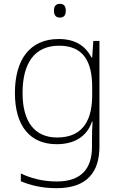

<svg xmlns="http://www.w3.org/2000/svg" viewBox="-20 -744 630 1004"><path d="M292 -724C271 -724 262 -709 262 -688C262 -667 271 -652 292 -652C317 -652 324 -667 324 -688C324 -709 317 -724 292 -724ZM287 -540C136 -540 58 -432 58 -258C58 -83 139 10 276 10C370 10 434 -30 461 -108H464C462 -74 461 -49 461 -15V23C461 134 409 205 277 205C202 205 138 187 89 163V204C138 224 196 240 276 240C437 240 500 154 500 22V-530H468L462 -443H459C429 -500 378 -540 287 -540ZM289 -505C419 -505 462 -418 462 -289V-246C462 -132 425 -25 279 -25C162 -25 98 -106 98 -258C98 -413 160 -505 289 -505Z"/></svg>

Font: Noto Sans Tamil ExtraLight
Style: Regular
Weight: 200
Designer: Jelle Bosma - Monotype Design Team
Foundry: Monotype Imaging Inc.
Version: Version 2.004